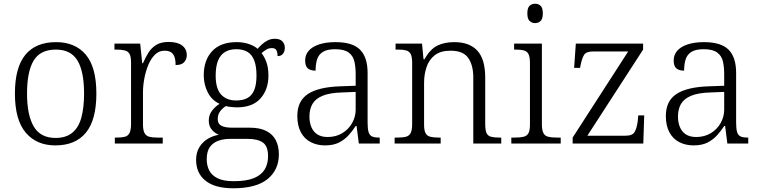

<svg xmlns="http://www.w3.org/2000/svg" viewBox="-20 -770 4081 1030"><path d="M277 10Q176 10 118 -58.5Q60 -127 60 -268Q60 -408 116 -476Q172 -544 281 -544Q383 -544 440 -477Q497 -410 497 -268Q497 -127 441 -58.5Q385 10 277 10ZM278 -30Q334 -30 368 -58Q402 -86 416.5 -139.5Q431 -193 431 -268Q431 -387 395.5 -445.5Q360 -504 280 -504Q196 -504 160.5 -445Q125 -386 125 -268Q125 -153 161 -91.5Q197 -30 278 -30Z M596 0V-32H608Q634 -32 650.5 -36.5Q667 -41 675 -57Q683 -73 683 -107V-433Q683 -466 675 -480.5Q667 -495 649.5 -499.5Q632 -504 603 -504H594V-536H732L743 -431H747Q760 -461 776 -487Q792 -513 818 -529Q844 -545 885 -545Q932 -545 957 -526Q982 -507 982 -474Q982 -452 968 -436.5Q954 -421 922 -421Q922 -449 915.5 -466Q909 -483 896 -490.5Q883 -498 862 -498Q833 -498 811.5 -477Q790 -456 776 -422.5Q762 -389 754.5 -350Q747 -311 747 -274V-104Q747 -71 755.5 -56Q764 -41 780.5 -36.5Q797 -32 822 -32H853V0Z M1231 240Q1133 240 1082.5 199.5Q1032 159 1032 88Q1032 48 1049.5 19.5Q1067 -9 1095 -25.5Q1123 -42 1154 -47Q1133 -55 1116.5 -74Q1100 -93 1100 -123Q1100 -153 1117 -175.5Q1134 -198 1158 -213Q1115 -233 1094 -275.5Q1073 -318 1073 -366Q1073 -447 1118 -495.5Q1163 -544 1250 -544Q1286 -544 1316 -533.5Q1346 -523 1362 -508Q1371 -519 1384.5 -531.5Q1398 -544 1415.5 -553Q1433 -562 1454 -562Q1482 -562 1495 -548Q1508 -534 1508 -514Q1508 -495 1498.5 -482Q1489 -469 1469 -469Q1469 -488 1463 -500Q1457 -512 1439 -512Q1422 -512 1409.5 -504.5Q1397 -497 1383 -485Q1399 -465 1409.5 -435.5Q1420 -406 1420 -364Q1420 -290 1377.5 -242Q1335 -194 1250 -194Q1238 -194 1219.5 -196Q1201 -198 1192 -201Q1174 -190 1161 -173Q1148 -156 1148 -130Q1148 -106 1167.5 -95.5Q1187 -85 1227 -85H1320Q1374 -85 1408.5 -67.5Q1443 -50 1459.5 -18Q1476 14 1476 58Q1476 141 1415.5 190.5Q1355 240 1231 240ZM1234 202Q1302 202 1342 185.5Q1382 169 1400 139Q1418 109 1418 68Q1418 14 1390 -5.5Q1362 -25 1309 -25H1214Q1180 -25 1151.5 -15Q1123 -5 1106 18.5Q1089 42 1089 85Q1089 117 1102 143.5Q1115 170 1146.5 186Q1178 202 1234 202ZM1247 -231Q1284 -231 1308 -244.5Q1332 -258 1344 -287.5Q1356 -317 1356 -365Q1356 -414 1344 -445.5Q1332 -477 1308 -491.5Q1284 -506 1247 -506Q1212 -506 1187 -491Q1162 -476 1149.5 -444.5Q1137 -413 1137 -364Q1137 -295 1166 -263Q1195 -231 1247 -231Z M1723 10Q1682 10 1648 -7Q1614 -24 1594.5 -59.5Q1575 -95 1575 -148Q1575 -228 1631.5 -265.5Q1688 -303 1805 -307L1888 -310V-372Q1888 -411 1881 -441Q1874 -471 1850 -488.5Q1826 -506 1778 -506Q1735 -506 1712 -491.5Q1689 -477 1681 -451Q1673 -425 1673 -391Q1645 -391 1631 -403.5Q1617 -416 1617 -446Q1617 -475 1635.5 -497Q1654 -519 1691 -531.5Q1728 -544 1780 -544Q1871 -544 1911.5 -503.5Q1952 -463 1952 -379V-112Q1952 -80 1957 -62.5Q1962 -45 1975 -38.5Q1988 -32 2013 -32H2017V0H1905L1893 -94H1888Q1872 -69 1850.5 -45Q1829 -21 1799 -5.5Q1769 10 1723 10ZM1738 -35Q1782 -35 1816 -55.5Q1850 -76 1869 -110Q1888 -144 1888 -181V-277L1814 -274Q1748 -272 1710 -256Q1672 -240 1656 -212Q1640 -184 1640 -145Q1640 -113 1650.5 -88Q1661 -63 1682.5 -49Q1704 -35 1738 -35Z M2097 0V-32H2111Q2141 -32 2158 -36.5Q2175 -41 2183 -56.5Q2191 -72 2191 -105V-433Q2191 -466 2183 -480.5Q2175 -495 2159 -499.5Q2143 -504 2117 -504H2102V-536H2244L2252 -452H2257Q2288 -507 2326.5 -525.5Q2365 -544 2417 -544Q2499 -544 2541 -498Q2583 -452 2583 -353V-105Q2583 -72 2590 -56.5Q2597 -41 2614 -36.5Q2631 -32 2659 -32H2669V0H2519V-354Q2519 -420 2492 -459Q2465 -498 2397 -498Q2343 -498 2312 -473.5Q2281 -449 2268 -409.5Q2255 -370 2255 -326V-102Q2255 -70 2263 -55.5Q2271 -41 2288 -36.5Q2305 -32 2334 -32H2344V0Z M2723 0V-32H2743Q2772 -32 2789.5 -36.5Q2807 -41 2815 -55.5Q2823 -70 2823 -102V-431Q2823 -465 2815 -480Q2807 -495 2790.5 -499.5Q2774 -504 2748 -504H2738V-536H2887V-105Q2887 -72 2895 -56.5Q2903 -41 2920.5 -36.5Q2938 -32 2967 -32H2988V0ZM2851 -646Q2833 -646 2821 -657.5Q2809 -669 2809 -698Q2809 -728 2821 -739Q2833 -750 2851 -750Q2868 -750 2880 -739Q2892 -728 2892 -698Q2892 -669 2880 -657.5Q2868 -646 2851 -646Z M3052 0V-32L3350 -494H3164Q3125 -494 3113.5 -476Q3102 -458 3094 -418L3092 -406H3060L3069 -536H3430V-504L3131 -42H3336Q3373 -42 3384.5 -62Q3396 -82 3401 -119L3404 -151H3436L3431 0Z M3700 10Q3659 10 3625 -7Q3591 -24 3571.5 -59.5Q3552 -95 3552 -148Q3552 -228 3608.5 -265.5Q3665 -303 3782 -307L3865 -310V-372Q3865 -411 3858 -441Q3851 -471 3827 -488.5Q3803 -506 3755 -506Q3712 -506 3689 -491.5Q3666 -477 3658 -451Q3650 -425 3650 -391Q3622 -391 3608 -403.5Q3594 -416 3594 -446Q3594 -475 3612.5 -497Q3631 -519 3668 -531.5Q3705 -544 3757 -544Q3848 -544 3888.5 -503.5Q3929 -463 3929 -379V-112Q3929 -80 3934 -62.5Q3939 -45 3952 -38.5Q3965 -32 3990 -32H3994V0H3882L3870 -94H3865Q3849 -69 3827.5 -45Q3806 -21 3776 -5.5Q3746 10 3700 10ZM3715 -35Q3759 -35 3793 -55.5Q3827 -76 3846 -110Q3865 -144 3865 -181V-277L3791 -274Q3725 -272 3687 -256Q3649 -240 3633 -212Q3617 -184 3617 -145Q3617 -113 3627.5 -88Q3638 -63 3659.5 -49Q3681 -35 3715 -35Z"/></svg>

Font: Noto Serif Khmer Light
Style: Regular
Weight: 300
Version: Version 2.003